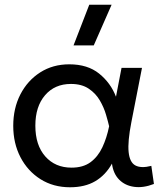

<svg xmlns="http://www.w3.org/2000/svg" viewBox="-20 -777 707 812"><path d="M276 15Q205.5 15 151.2 -19.2Q97 -53.5 66.5 -112.2Q36 -171 36 -245Q36 -319 66.2 -377.8Q96.5 -436.5 150 -470.8Q203.5 -505 273 -505Q350.5 -505 399.2 -465.8Q448 -426.5 470.5 -368L494 -490H580.5L535.5 -260Q519.5 -178 524 -134Q528.5 -90 552.8 -77.2Q577 -64.5 620 -75.5L631 1Q586 18.5 547.5 13.2Q509 8 484 -17.2Q459 -42.5 453.5 -85Q426.5 -36.5 383 -10.8Q339.5 15 276 15ZM282.5 -68Q331.5 -68 362.8 -91Q394 -114 412.8 -153.8Q431.5 -193.5 441.5 -243Q437 -262.5 428.2 -292.5Q419.5 -322.5 402.2 -352.2Q385 -382 355.2 -402Q325.5 -422 280 -422Q211.5 -422 170.5 -374.2Q129.5 -326.5 129.5 -245.5Q129.5 -163 171.5 -115.5Q213.5 -68 282.5 -68ZM291 -585 357.5 -757H452L376.5 -585Z"/></svg>

Font: Geologica Light
Style: Regular
Weight: 300
Designer: Sindre Bremnes, Frode Helland
Foundry: Monokrom Skriftforlag AS
Version: Version 1.010; ttfautohint (v1.8.4.7-5d5b);gftools[0.9.28]